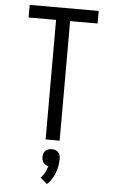

<svg xmlns="http://www.w3.org/2000/svg" viewBox="-63 -777 627 1064"><g transform="rotate(5 250.0 -244.5)"><path d="M211 0V-665H58V-735H442V-665H289V0ZM240 246 202 213Q216 199 225 181.5Q234 164 239 146Q231 145 223.5 140.5Q216 136 211 129.5Q206 123 204 115Q202 107 202 99Q202 89 205 79.5Q208 70 214.5 63.5Q221 57 230.5 54Q240 51 250 51Q260 51 269.5 54Q279 57 285.5 63.5Q292 70 295 79.5Q298 89 298 99Q298 119 294.5 139Q291 159 284 178Q277 197 266 214.5Q255 232 240 246Z"/></g></svg>

Font: Iosevka Custom
Style: Regular
Weight: 400
Monospace: yes
Designer: Belleve Invis
Foundry: Belleve Invis
Version: Version 32.5.0; ttfautohint (v1.8.4)